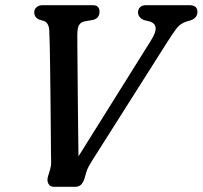

<svg xmlns="http://www.w3.org/2000/svg" viewBox="-20 -720 781 740"><path d="M512 -672.5Q512 -685 520.2 -692.5Q528.5 -700 542 -700H709.5Q741 -700 741 -674.5Q741 -651.5 716 -642L697.5 -636.5Q675 -629 661.5 -611.8Q648 -594.5 623.5 -556L334.5 -100Q327 -88 321.5 -77.8Q316 -67.5 312.5 -56L307 -36.5Q303 -21 294.5 -10.5Q286 0 269.5 0H188Q172.5 0 166.2 -12.5Q160 -25 165.5 -42L173.5 -68Q177.5 -81 177.2 -95.8Q177 -110.5 176.5 -125Q176.5 -136.5 176.2 -170.8Q176 -205 175.5 -252.5Q175 -300 174.5 -352.8Q174 -405.5 173.2 -455Q172.5 -504.5 171.8 -542.8Q171 -581 170 -598.5Q169.5 -631.5 149.5 -639L131.5 -644.5Q112 -652.5 112 -673Q112 -684.5 121 -692.2Q130 -700 143.5 -700H338Q363.5 -700 363.5 -675Q363.5 -650 339.5 -643.5L305.5 -637.5Q290.5 -634 284.2 -622.5Q278 -611 278 -586Q278 -572 278.2 -533.8Q278.5 -495.5 279 -442.8Q279.5 -390 280 -331.2Q280.5 -272.5 281.2 -216.8Q282 -161 282.5 -117.5L561.5 -563.5Q581 -594.5 580 -611.5Q579 -628.5 561 -636L534 -643Q512 -653 512 -672.5Z"/></svg>

Font: Fraunces 72pt SuperSoft
Style: Italic
Weight: 400
Italic angle: -16°
Version: Version 1.000;[b76b70a41]